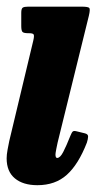

<svg xmlns="http://www.w3.org/2000/svg" viewBox="-21 -540 296 578"><path d="M246.5 -492.5 152.5 -111Q151 -105 148.5 -91.8Q146 -78.5 146 -75Q146 -64.5 151 -64.5Q160 -64.5 169.2 -82.2Q178.5 -100 191 -131.5Q195 -141.5 198.2 -144.2Q201.5 -147 210.5 -144.5L235 -138.5Q244.5 -136 244.2 -128.8Q244 -121.5 240.5 -110.5Q215 -45 180.2 -13.8Q145.5 17.5 91.5 17.5Q48.5 17.5 23.8 -3Q-1 -23.5 -1 -63.5Q-1 -74 1.8 -89.5Q4.5 -105 7 -116L79 -417Q82.5 -431.5 80.5 -435.8Q78.5 -440 67 -440H65Q50.5 -440 46.8 -443.8Q43 -447.5 43 -462V-501.5Q43 -514 47.5 -517Q52 -520 64 -520H223.5Q245 -520 248 -515.8Q251 -511.5 246.5 -492.5Z"/></svg>

Font: Besley* Condensed
Style: Bold Italic
Weight: 700
Width: 3
Italic angle: -13°
Designer: Owen Earl
Foundry: indestructible type*
Version: Version 3.000; ttfautohint (v1.8.3)